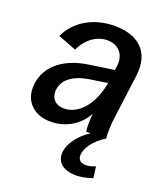

<svg xmlns="http://www.w3.org/2000/svg" viewBox="-142 -651 839 974"><g transform="rotate(20 277.0 -164.0)"><path d="M168 14C248 14 320 -28 356 -97C352 -52 353 -20 356 0H380C320 38 278 96 278 148C278 219 364 247 471 209L463 148C407 172 369 160 369 122C369 84 405 34 460 0H463C460 -38 461 -72 468 -125L498 -354C516 -490 433 -554 310 -554C193 -554 101 -496 62 -410L161 -372C190 -437 245 -473 299 -473C356 -473 399 -434 389 -364L386 -344L256 -325C110 -305 25 -224 25 -116C25 -38 82 14 168 14ZM139 -137C139 -199 191 -242 283 -256L376 -270C356 -151 288 -72 209 -72C166 -72 139 -97 139 -137Z"/></g></svg>

Font: Ronzino Medium
Style: Italic
Weight: 500
Italic angle: -7.99998°
Designer: Nunzio Mazzaferro
Foundry: Collletttivo
Version: Version 1.000;Glyphs 3.3 (3337)